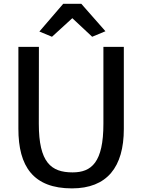

<svg xmlns="http://www.w3.org/2000/svg" viewBox="-20 -992 754 1019"><path d="M77.6 -309.1C77.1 -107.9 157.7 7.8 361.8 7.8C547.9 7.8 637.2 -105 637.2 -307.6V-743.2H528.8V-335C528.8 -130.4 465.8 -77.1 365.2 -77.1C251 -77.1 186 -129.9 186 -335L186.5 -743.2H77.6ZM255.9 -796.9 363.8 -895.5 469.2 -796.9 539.6 -826.2 411.6 -971.7H315.4L189 -824.7Z"/></svg>

Font: Merriweather Sans
Style: Regular
Weight: 400
Designer: Eben Sorkin ( eben@eyebytes.com )
Foundry: Eben Sorkin
Version: Version 1.003